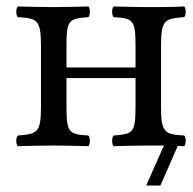

<svg xmlns="http://www.w3.org/2000/svg" viewBox="-20 -451 598 595"><path d="M479 -307C479 -390 490 -393 551 -398C557 -404 557 -425 551 -431C516 -429 472 -429 439 -429C411 -429 371 -430 332 -431C326 -425 326 -404 332 -398C393 -394 400 -390 400 -307V-242H186V-307C186 -390 193 -393 254 -398C260 -404 260 -425 254 -431C216 -430 178 -429 146 -429C116 -429 75 -430 35 -431C29 -425 29 -404 35 -398C96 -394 107 -390 107 -307V-122C107 -39 96 -36 35 -31C29 -25 29 -4 35 2C75 1 115 0 147 0C179 0 218 1 254 2C260 -4 260 -25 254 -31C193 -35 186 -39 186 -122V-209H400V-122C400 -39 393 -36 332 -31C326 -25 326 -4 332 2C368 1 405 0 440 0C454 0 471 0 488 0L433 124H477L531 1C538 2 544 2 551 2C557 -4 557 -25 551 -31C490 -35 479 -39 479 -122Z"/></svg>

Font: Libertinus Math
Style: Regular
Weight: 400
Designer: Philipp H. Poll, Khaled Hosny
Foundry: Caleb Maclennan
Version: Version 7.050;RELEASE